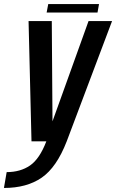

<svg xmlns="http://www.w3.org/2000/svg" viewBox="-72 -700 576 951"><path d="M84 0 69.5 -595.5H184.5L188 -99L366.5 -595.5H483L258.5 0Q208.5 129 134.5 180Q60.5 231 -52.5 231L-39 152.5Q29 152.5 77 119.5Q124.5 86.5 157.5 0ZM159 -638 167 -680H418.5L411 -638Z"/></svg>

Font: Anybody Medium
Style: Italic
Weight: 500
Italic angle: -10°
Designer: Tyler Finck
Foundry: Etcetera Type Company
Version: Version 1.010; ttfautohint (v1.8.3) -l 8 -r 50 -G 200 -x 14 